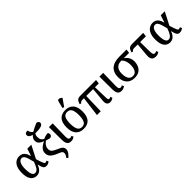

<svg xmlns="http://www.w3.org/2000/svg" viewBox="287 -2320 4044 4044"><g transform="rotate(-45 2309.0 -298.5)"><path d="M241 10Q189 10 147.5 -17Q106 -44 82 -102.5Q58 -161 58 -257Q58 -354 84.5 -418Q111 -482 158.5 -514Q206 -546 267 -546Q310 -546 343.5 -530Q377 -514 402.5 -477Q428 -440 444 -377H449L501 -536H620L474 -251Q493 -189 506 -150.5Q519 -112 529 -92Q539 -72 548 -65Q557 -58 568 -58Q578 -58 588 -63Q598 -68 608 -74L627 -28Q610 -16 587 -4.5Q564 7 532 7Q507 7 490 -0.5Q473 -8 461 -26Q449 -44 439 -73Q429 -102 420 -144H416Q402 -101 378.5 -66Q355 -31 320.5 -10.5Q286 10 241 10ZM255 -56Q283 -56 304 -69.5Q325 -83 342.5 -108.5Q360 -134 375 -168Q390 -202 405 -244Q386 -321 369.5 -374Q353 -427 330.5 -454Q308 -481 271 -481Q248 -481 229.5 -468Q211 -455 196 -428.5Q181 -402 173.5 -361Q166 -320 166 -266Q166 -192 177 -145.5Q188 -99 208 -77.5Q228 -56 255 -56Z M978 212 942 186Q970 150 979 126Q988 102 988 82Q988 61 980 47.5Q972 34 953.5 23Q935 12 903 0Q831 -28 785 -56.5Q739 -85 717 -120.5Q695 -156 695 -203Q695 -252 716.5 -287Q738 -322 774.5 -348.5Q811 -375 855 -397V-401Q828 -412 798.5 -428.5Q769 -445 748.5 -472.5Q728 -500 728 -541Q728 -574 742.5 -603Q757 -632 789 -659Q762 -667 740 -678Q718 -689 705 -706Q692 -723 692 -744Q692 -768 703 -781Q714 -794 732.5 -799Q751 -804 774 -804Q779 -779 788 -758Q797 -737 810.5 -722Q824 -707 839 -697Q874 -718 919 -740.5Q964 -763 1021 -787Q1043 -782 1056 -773.5Q1069 -765 1075.5 -755Q1082 -745 1082 -731Q1082 -706 1066.5 -689Q1051 -672 1021 -662.5Q991 -653 948 -649Q905 -645 850 -646Q836 -627 830 -607Q824 -587 824 -560Q824 -506 844 -476.5Q864 -447 897 -430Q938 -448 978 -457Q1018 -466 1037 -465Q1048 -454 1052.5 -440.5Q1057 -427 1057 -414Q1057 -386 1037.5 -370.5Q1018 -355 990 -356Q982 -356 969.5 -359.5Q957 -363 940.5 -368.5Q924 -374 901 -381Q874 -362 852 -339Q830 -316 817 -287.5Q804 -259 803 -224Q803 -192 813.5 -169Q824 -146 853 -126.5Q882 -107 936 -83Q978 -66 1009 -48.5Q1040 -31 1057 -8Q1074 15 1074 52Q1074 79 1063 104.5Q1052 130 1030.5 156Q1009 182 978 212Z M1268 8Q1203 8 1176 -30.5Q1149 -69 1147 -147L1144 -536H1256L1248 -146Q1248 -121 1252.5 -100.5Q1257 -80 1268.5 -68Q1280 -56 1299 -56Q1315 -56 1326 -60.5Q1337 -65 1349 -72L1368 -27Q1353 -15 1327 -3.5Q1301 8 1268 8Z M1639 10Q1529 10 1465.5 -59Q1402 -128 1402 -269Q1402 -409 1463 -478Q1524 -547 1642 -547Q1753 -547 1816 -478Q1879 -409 1879 -269Q1879 -128 1818.5 -59Q1758 10 1639 10ZM1641 -44Q1689 -44 1717.5 -69.5Q1746 -95 1758.5 -145.5Q1771 -196 1771 -269Q1771 -380 1741.5 -435.5Q1712 -491 1640 -491Q1569 -491 1540 -435.5Q1511 -380 1511 -269Q1511 -158 1540.5 -101Q1570 -44 1641 -44ZM1668 -605 1630 -620 1670 -776Q1675 -795 1687 -802.5Q1699 -810 1714.5 -808.5Q1730 -807 1747 -798Q1764 -789 1779 -776V-764Z M1977 -408 1943 -419Q1952 -449 1963 -471Q1974 -493 1988.5 -507.5Q2003 -522 2024.5 -529Q2046 -536 2076 -536H2548L2537 -444H2043Q2031 -444 2020 -441Q2009 -438 1998 -430Q1987 -422 1977 -408ZM2039 0 2100 -476H2165L2152 0ZM2427 7Q2397 7 2375.5 -8Q2354 -23 2344.5 -50.5Q2335 -78 2339 -117L2371 -476H2423L2433 -123Q2434 -82 2443.5 -70Q2453 -58 2466 -58Q2476 -58 2485.5 -61Q2495 -64 2507 -74L2526 -28Q2495 -5 2473 1Q2451 7 2427 7Z M2772 8Q2707 8 2680 -30.5Q2653 -69 2651 -147L2648 -536H2760L2752 -146Q2752 -121 2756.5 -100.5Q2761 -80 2772.5 -68Q2784 -56 2803 -56Q2819 -56 2830 -60.5Q2841 -65 2853 -72L2872 -27Q2857 -15 2831 -3.5Q2805 8 2772 8Z M3159 10Q3083 10 3029 -21Q2975 -52 2946 -110.5Q2917 -169 2917 -250Q2917 -332 2943 -387.5Q2969 -443 3013.5 -475.5Q3058 -508 3115.5 -522Q3173 -536 3237 -536H3455L3444 -447H3284Q3313 -430 3339 -401.5Q3365 -373 3381.5 -334Q3398 -295 3398 -244Q3398 -175 3373 -117Q3348 -59 3295.5 -24.5Q3243 10 3159 10ZM3160 -44Q3225 -44 3257 -99.5Q3289 -155 3289 -245Q3289 -298 3278 -337Q3267 -376 3250.5 -403.5Q3234 -431 3214 -447H3194Q3169 -447 3139 -438.5Q3109 -430 3083 -408Q3057 -386 3040.5 -347Q3024 -308 3024 -247Q3024 -187 3037.5 -141Q3051 -95 3081 -69.5Q3111 -44 3160 -44Z M3520 -408 3486 -419Q3495 -449 3506 -471Q3517 -493 3531.5 -507.5Q3546 -522 3567.5 -529Q3589 -536 3619 -536H3951L3941 -444H3586Q3574 -444 3563 -441Q3552 -438 3541 -430Q3530 -422 3520 -408ZM3793 8Q3747 8 3718.5 -9Q3690 -26 3678.5 -61Q3667 -96 3672 -147L3702 -490H3769L3773 -146Q3773 -121 3778 -100.5Q3783 -80 3793.5 -68Q3804 -56 3823 -56Q3840 -56 3850.5 -60.5Q3861 -65 3873 -72L3892 -27Q3878 -15 3852 -3.5Q3826 8 3793 8Z M4215 10Q4163 10 4121.5 -17Q4080 -44 4056 -102.5Q4032 -161 4032 -257Q4032 -354 4058.5 -418Q4085 -482 4132.5 -514Q4180 -546 4241 -546Q4284 -546 4317.5 -530Q4351 -514 4376.5 -477Q4402 -440 4418 -377H4423L4475 -536H4594L4448 -251Q4467 -189 4480 -150.5Q4493 -112 4503 -92Q4513 -72 4522 -65Q4531 -58 4542 -58Q4552 -58 4562 -63Q4572 -68 4582 -74L4601 -28Q4584 -16 4561 -4.5Q4538 7 4506 7Q4481 7 4464 -0.5Q4447 -8 4435 -26Q4423 -44 4413 -73Q4403 -102 4394 -144H4390Q4376 -101 4352.5 -66Q4329 -31 4294.5 -10.5Q4260 10 4215 10ZM4229 -56Q4257 -56 4278 -69.5Q4299 -83 4316.5 -108.5Q4334 -134 4349 -168Q4364 -202 4379 -244Q4360 -321 4343.5 -374Q4327 -427 4304.5 -454Q4282 -481 4245 -481Q4222 -481 4203.5 -468Q4185 -455 4170 -428.5Q4155 -402 4147.5 -361Q4140 -320 4140 -266Q4140 -192 4151 -145.5Q4162 -99 4182 -77.5Q4202 -56 4229 -56Z"/></g></svg>

Font: ET Text
Style: Regular
Weight: 470
Designer: Monotype Design Team
Foundry: Monotype Imaging Inc.
Version: Version 2.009